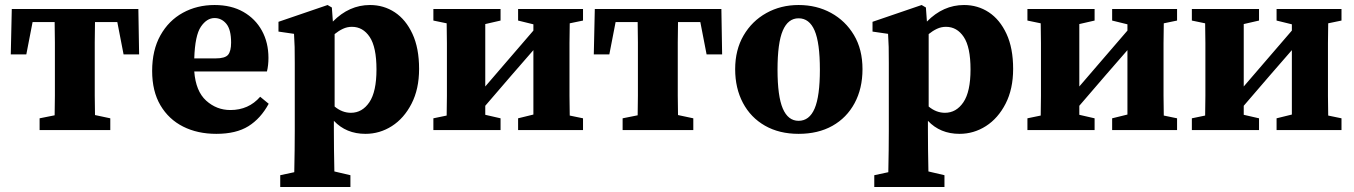

<svg xmlns="http://www.w3.org/2000/svg" viewBox="-20 -519 5402 766"><path d="M23 -302 27 -483H532L535 -302H473L448 -431H359Q358 -394 358 -350Q358 -306 358 -273V-210Q358 -179 358 -137.5Q358 -96 359 -60L420 -47V0H138V-47L198 -59Q199 -96 199 -137.5Q199 -179 199 -210V-273Q199 -306 199 -350Q199 -394 198 -431H110L85 -302Z M836 -447Q805 -447 781.5 -412.5Q758 -378 755 -286H840Q878 -286 890 -300.5Q902 -315 902 -349Q902 -401 883 -424Q864 -447 836 -447ZM843 15Q768 15 710.5 -14Q653 -43 620 -99Q587 -155 587 -236Q587 -319 620 -378Q653 -437 709.5 -468Q766 -499 836 -499Q903 -499 951 -471.5Q999 -444 1025 -396.5Q1051 -349 1051 -288Q1051 -258 1045 -234H755Q761 -155 802.5 -117.5Q844 -80 899 -80Q972 -80 1018 -133L1052 -105Q1020 -46 971 -15.5Q922 15 843 15Z M1098 227V180L1154 168Q1155 121 1155.5 80Q1156 39 1156 3V-268Q1156 -309 1155.5 -331.5Q1155 -354 1153 -384L1091 -393V-432L1287 -499L1304 -489L1308 -433Q1373 -499 1456 -499Q1511 -499 1555 -470Q1599 -441 1625.5 -384Q1652 -327 1652 -244Q1652 -164 1622 -105.5Q1592 -47 1543.5 -16Q1495 15 1438 15Q1361 15 1312 -37V2Q1312 38 1312.5 78.5Q1313 119 1314 165L1378 180V227ZM1384 -412Q1365 -412 1348 -404Q1331 -396 1315 -383V-94Q1345 -69 1380 -69Q1425 -69 1453.5 -111Q1482 -153 1482 -242Q1482 -331 1455 -371.5Q1428 -412 1384 -412Z M2047 -437V-483H2306V-437L2253 -426Q2252 -389 2252 -347Q2252 -305 2252 -273V-210Q2252 -178 2252 -136.5Q2252 -95 2253 -58L2306 -47V0H2047V-47L2108 -62V-319L2021 -219L1916 -97V-61L1977 -47V0H1709V-47L1762 -58Q1763 -95 1763 -136.5Q1763 -178 1763 -210V-273Q1763 -305 1763 -347Q1763 -389 1762 -426L1709 -437V-483H1977V-437L1916 -423V-174L1996 -267L2108 -397V-422Z M2349 -302 2353 -483H2858L2861 -302H2799L2774 -431H2685Q2684 -394 2684 -350Q2684 -306 2684 -273V-210Q2684 -179 2684 -137.5Q2684 -96 2685 -60L2746 -47V0H2464V-47L2524 -59Q2525 -96 2525 -137.5Q2525 -179 2525 -210V-273Q2525 -306 2525 -350Q2525 -394 2524 -431H2436L2411 -302Z M3166 15Q3089 15 3032 -17.5Q2975 -50 2944 -108.5Q2913 -167 2913 -243Q2913 -320 2946.5 -377.5Q2980 -435 3037.5 -467Q3095 -499 3166 -499Q3238 -499 3295.5 -467.5Q3353 -436 3387 -379Q3421 -322 3421 -243Q3421 -166 3389.5 -107.5Q3358 -49 3301 -17Q3244 15 3166 15ZM3166 -37Q3209 -37 3230 -86Q3251 -135 3251 -241Q3251 -348 3230 -397Q3209 -446 3166 -446Q3124 -446 3103 -397Q3082 -348 3082 -241Q3082 -135 3103 -86Q3124 -37 3166 -37Z M3468 227V180L3524 168Q3525 121 3525.5 80Q3526 39 3526 3V-268Q3526 -309 3525.5 -331.5Q3525 -354 3523 -384L3461 -393V-432L3657 -499L3674 -489L3678 -433Q3743 -499 3826 -499Q3881 -499 3925 -470Q3969 -441 3995.5 -384Q4022 -327 4022 -244Q4022 -164 3992 -105.5Q3962 -47 3913.5 -16Q3865 15 3808 15Q3731 15 3682 -37V2Q3682 38 3682.5 78.5Q3683 119 3684 165L3748 180V227ZM3754 -412Q3735 -412 3718 -404Q3701 -396 3685 -383V-94Q3715 -69 3750 -69Q3795 -69 3823.5 -111Q3852 -153 3852 -242Q3852 -331 3825 -371.5Q3798 -412 3754 -412Z M4417 -437V-483H4676V-437L4623 -426Q4622 -389 4622 -347Q4622 -305 4622 -273V-210Q4622 -178 4622 -136.5Q4622 -95 4623 -58L4676 -47V0H4417V-47L4478 -62V-319L4391 -219L4286 -97V-61L4347 -47V0H4079V-47L4132 -58Q4133 -95 4133 -136.5Q4133 -178 4133 -210V-273Q4133 -305 4133 -347Q4133 -389 4132 -426L4079 -437V-483H4347V-437L4286 -423V-174L4366 -267L4478 -397V-422Z M5073 -437V-483H5332V-437L5279 -426Q5278 -389 5278 -347Q5278 -305 5278 -273V-210Q5278 -178 5278 -136.5Q5278 -95 5279 -58L5332 -47V0H5073V-47L5134 -62V-319L5047 -219L4942 -97V-61L5003 -47V0H4735V-47L4788 -58Q4789 -95 4789 -136.5Q4789 -178 4789 -210V-273Q4789 -305 4789 -347Q4789 -389 4788 -426L4735 -437V-483H5003V-437L4942 -423V-174L5022 -267L5134 -397V-422Z"/></svg>

Font: Source Serif 4
Style: Bold
Weight: 700
Designer: Frank Grießhammer
Foundry: Adobe
Version: Version 4.005;hotconv 1.1.0;makeotfexe 2.6.0